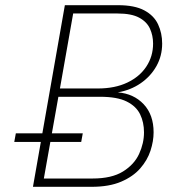

<svg xmlns="http://www.w3.org/2000/svg" viewBox="-20 -720 672 740"><path d="M35 -173 41 -206H299L293 -173ZM107 0 230 -700H435Q499 -700 536.2 -680Q573.5 -660 589.2 -626.2Q605 -592.5 605 -552Q605 -504.5 582.8 -465Q560.5 -425.5 522 -399Q483.5 -372.5 434 -364Q495.5 -359 533.8 -318.2Q572 -277.5 572 -210Q572 -176 560 -139.2Q548 -102.5 520.5 -71Q493 -39.5 447 -19.8Q401 0 333 0ZM149 -32H337Q410.5 -32 454 -59Q497.5 -86 516.2 -127Q535 -168 535 -210Q535 -248.5 520 -279.5Q505 -310.5 468.2 -328.8Q431.5 -347 366 -347H205ZM211 -379H357Q423 -379 470.8 -401.8Q518.5 -424.5 544.2 -463.8Q570 -503 570 -552Q570 -583 558 -609.5Q546 -636 516.2 -652Q486.5 -668 433 -668H262Z"/></svg>

Font: Overpass Thin
Style: Italic
Weight: 250
Italic angle: -10°
Designer: Delve Withrington, Dave Bailey, Thomas Jockin
Foundry: Delve Fonts LLC
Version: Version 4.000